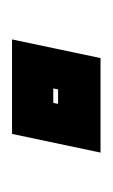

<svg xmlns="http://www.w3.org/2000/svg" viewBox="46 -527 187 319"><g transform="rotate(90 139.5 -367.5)"><path d="M45.5 -294 76.5 -441H233.5L202.5 -294ZM127 -362.5H151L152.5 -370.5H128.5Z"/></g></svg>

Font: Tourney Condensed ExtraBold
Style: Italic
Weight: 800
Width: 3
Italic angle: -12°
Designer: Tyler Finck
Foundry: Etcetera Type Co
Version: Version 1.010; ttfautohint (v1.8.3)